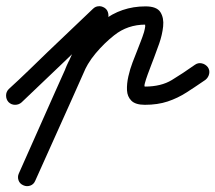

<svg xmlns="http://www.w3.org/2000/svg" viewBox="-50 -315 709 632"><path d="M-21 -22Q12 -52 44 -83Q76 -114 108 -145Q145 -180 182 -215.5Q219 -251 256 -286Q265 -295 277.5 -294.5Q290 -294 299 -285Q307 -276 307 -263.5Q307 -251 298 -243Q261 -207 224 -172Q187 -137 150 -101Q86 -40 21 22Q12 30 -0.5 30Q-13 30 -22 21Q-30 12 -30 -0.5Q-30 -13 -21 -22ZM304 -252Q245 -119 185.5 14Q126 147 66 280Q61 292 49.5 296Q38 300 27 295Q15 290 11 278.5Q7 267 12 256Q71 123 130.5 -10.5Q190 -144 250 -277Q255 -288 266.5 -292.5Q278 -297 289 -292Q301 -287 305 -275.5Q309 -264 304 -252ZM182 -49Q171 -53 166 -64.5Q161 -76 165 -88Q183 -134 216.5 -174Q250 -214 288 -246Q349 -294 429 -294Q466 -294 478 -275Q490 -256 487 -228Q484 -200 474 -171.5Q464 -143 457 -125Q454 -117 448 -101.5Q442 -86 436 -69.5Q430 -53 427 -41.5Q424 -30 427 -30Q480 -30 515.5 -51.5Q551 -73 592 -102Q602 -109 614 -106.5Q626 -104 634 -94Q641 -84 638.5 -72Q636 -60 626 -52Q594 -30 564.5 -11Q535 8 502 19Q469 30 427 30Q396 30 382.5 16.5Q369 3 368 -18Q367 -39 372.5 -63.5Q378 -88 386.5 -110Q395 -132 401 -147Q407 -163 413 -178Q419 -193 424 -209Q427 -220 428 -228Q428 -231 427.5 -236Q427 -241 428 -239Q430 -235 431.5 -234.5Q433 -234 429 -234Q370 -234 326 -199Q293 -173 264.5 -139Q236 -105 221 -66Q217 -55 205.5 -50Q194 -45 182 -49Z"/></svg>

Font: FRB American Cursive Guidelines Arrows
Style: Bold Italic
Weight: 700
Italic angle: -25°
Version: Version 2.0;Modular Font Editor K font №1